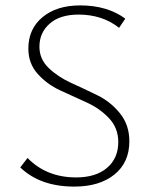

<svg xmlns="http://www.w3.org/2000/svg" viewBox="-20 -684 558 711"><path d="M418 -158Q418 -210 383.5 -246.5Q349 -283 300 -305Q251 -327 202.5 -349.5Q154 -372 119.5 -410.5Q85 -449 85 -504Q85 -577 137.5 -620.5Q190 -664 277 -664Q377 -664 444 -615L421 -581Q359 -630 271 -630Q202 -630 164 -596.5Q126 -563 126 -511Q126 -465 160.5 -432Q195 -399 243.5 -377Q292 -355 341 -331Q390 -307 424.5 -264Q459 -221 459 -161Q459 -82 403.5 -37.5Q348 7 255 7Q129 7 55 -64L82 -99Q152 -27 262 -27Q335 -27 376.5 -62.5Q418 -98 418 -158Z"/></svg>

Font: EauTestText Light
Style: Regular
Weight: 300
Designer: Christian Thalmann (Catharsis Fonts)
Version: Version 0.001;PS 000.001;hotconv 1.0.88;makeotf.lib2.5.64775